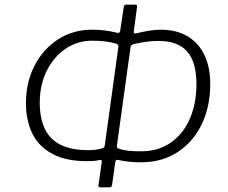

<svg xmlns="http://www.w3.org/2000/svg" viewBox="-20 -791 975 821"><path d="M409 10Q399 10 401 1L415 -98Q417 -109 406 -107Q391 -103 377.5 -102.5Q364 -102 350 -102Q262 -102 204 -133Q146 -164 118.5 -219.5Q91 -275 91 -351Q91 -439 127.5 -510Q164 -581 228 -622.5Q292 -664 374 -664Q405 -664 430.5 -660.5Q456 -657 480 -651Q492 -648 494 -659L509 -761Q511 -771 519 -771H559Q568 -771 566 -762L552 -656Q551 -651 553.5 -649Q556 -647 561 -648Q589 -655 616 -659.5Q643 -664 667 -664Q735 -664 782.5 -635.5Q830 -607 854.5 -555Q879 -503 879 -432Q879 -335 842.5 -259.5Q806 -184 739.5 -140.5Q673 -97 582 -97Q555 -97 531.5 -99.5Q508 -102 486 -107Q475 -110 473 -99L459 1Q457 10 449 10ZM358 -149Q372 -149 386 -150.5Q400 -152 415 -156Q427 -159 428 -169L486 -589Q488 -600 478 -604Q454 -611 429.5 -614Q405 -617 374 -617Q310 -617 259 -581.5Q208 -546 179 -486.5Q150 -427 150 -352Q150 -286 171.5 -240.5Q193 -195 239 -172Q285 -149 358 -149ZM582 -144Q658 -144 711.5 -182Q765 -220 792.5 -285Q820 -350 820 -431Q820 -525 780.5 -570.5Q741 -616 658 -616Q608 -616 551 -602Q539 -599 538 -588L480 -169Q478 -158 488 -155Q510 -148 532.5 -146Q555 -144 582 -144Z"/></svg>

Font: Libre Franklin ExtraLight
Style: Italic
Weight: 250
Italic angle: -8°
Designer: Pablo Impallari, Rodrigo Fuenzalida, Nhung Nguyen
Foundry: Impallari Type
Version: Version 3.000